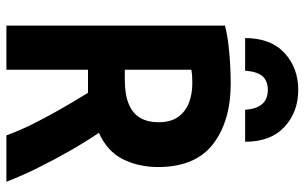

<svg xmlns="http://www.w3.org/2000/svg" viewBox="-196 -756 952 600"><g transform="rotate(90 280.0 -456.0)"><path d="M60 0V-683Q87 -690 120.5 -694Q154 -698 186 -699.5Q218 -701 240 -701Q359 -701 430.5 -645.5Q502 -590 502 -474Q502 -413 477.5 -364Q453 -315 395 -289Q421 -251 449.5 -201.5Q478 -152 504 -99.5Q530 -47 548 0H403Q387 -44 365.5 -86.5Q344 -129 320 -171Q296 -213 270 -255Q266 -255 262.5 -255Q259 -255 255 -255H198V0ZM198 -370H228Q276 -370 305.5 -382.5Q335 -395 348.5 -418.5Q362 -442 362 -475Q362 -512 346.5 -535Q331 -558 303.5 -569.5Q276 -581 240 -581Q233 -581 221 -580.5Q209 -580 198 -578ZM99 -746Q99 -826 145.5 -869Q192 -912 261 -912Q330 -912 376.5 -869Q423 -826 423 -746H323Q321 -774 312 -789.5Q303 -805 290 -811Q277 -817 261 -817Q245 -817 232 -811Q219 -805 211 -789.5Q203 -774 201 -746Z"/></g></svg>

Font: Ubuntu Sans Mono
Style: Regular
Weight: 400
Monospace: yes
Designer: Dalton Maag Ltd
Foundry: Dalton Maag Ltd
Version: Version 1.006